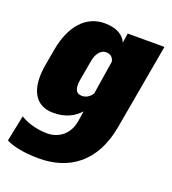

<svg xmlns="http://www.w3.org/2000/svg" viewBox="-182 -550 772 861"><g transform="rotate(20 204.5 -119.5)"><path d="M101.1 216.3C239.3 216.3 355 143.1 386.7 -38.1L459 -446.3H283.7L276.9 -400.4C265.6 -428.2 234.4 -454.6 171.4 -454.6C84 -454.6 20.5 -386.7 -1 -265.6L-14.6 -189C-36.1 -67.9 3.9 2 90.3 2C150.4 2 188.5 -19.5 217.3 -50.8L210 -3.9C198.7 69.8 145 98.1 96.7 98.1C38.1 98.1 -10.7 77.6 -31.7 63.5L-57.1 187.5C-32.2 201.7 21 216.3 101.1 216.3ZM186 -113.3C155.3 -113.3 148.4 -136.7 153.8 -175.3L170.4 -269.5C176.3 -310.1 196.3 -334.5 222.2 -334.5C243.7 -334.5 256.3 -322.3 259.8 -303.2L234.4 -142.1C224.6 -127 208 -113.3 186 -113.3Z"/></g></svg>

Font: Roboto Flex Super Cond Black
Style: Italic
Weight: 900
Width: 3
Italic angle: -10°
Designer: Berlow after Robertson
Foundry: Google
Version: Version 3.200;Glyphs 3.3 (3311)